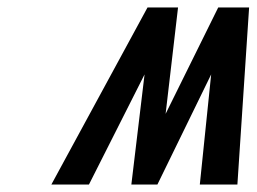

<svg xmlns="http://www.w3.org/2000/svg" viewBox="-20 -496 690 516"><path d="M458.5 -476H376.5L118 0H219L368.5 -296L333 0H403L547.5 -296L517 0H618L649.5 -476H566.5L425.1 -190Z"/></svg>

Font: Din Kursivschrift
Style: Condensed Italic Polish
Weight: 400
Version: Version 1.07